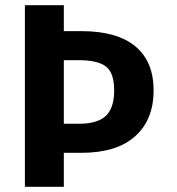

<svg xmlns="http://www.w3.org/2000/svg" viewBox="-20 -720 681 740"><path d="M572 -372Q572 -258 500.5 -194.5Q429 -131 294 -131H226V0H76V-700H226V-600H294Q431 -600 501.5 -541.5Q572 -483 572 -372ZM420 -372Q420 -439 388.5 -463.5Q357 -488 284 -488H226V-243H284Q355 -243 387.5 -273Q420 -303 420 -372Z"/></svg>

Font: Krub
Style: Bold
Weight: 700
Version: Version 1.000; ttfautohint (v1.6)